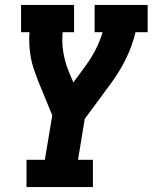

<svg xmlns="http://www.w3.org/2000/svg" viewBox="-20 -550 640 775"><path d="M87 205V95H161L191 -84L187 -94L134 -223Q125 -246 117 -269.5Q109 -293 104.5 -317.5Q100 -342 98.5 -368Q97 -394 99 -420H65V-530H279V-420H233Q229 -379 235.5 -339.5Q242 -300 256 -265L276 -217L320 -277Q345 -310 364 -346Q383 -382 394 -420H362V-530H576V-420H527Q514 -365 488 -312Q462 -259 426 -211L322 -70L295 95H355V205Z"/></svg>

Font: Iosevka Curly Slab XBdExObl
Style: Regular
Weight: 800
Width: 7
Italic angle: -9°
Monospace: yes
Designer: Belleve Invis
Foundry: Belleve Invis
Version: Version 11.1.0; ttfautohint (v1.8.3)